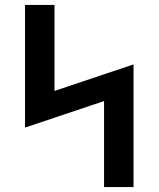

<svg xmlns="http://www.w3.org/2000/svg" viewBox="-20 -755 640 775"><path d="M400 0V-347L81 -240V-735H200V-388L519 -495V0Z"/></svg>

Font: Iosevka Aile
Style: Bold
Weight: 700
Designer: Belleve Invis
Foundry: Belleve Invis
Version: Version 28.0.1; ttfautohint (v1.8.4)